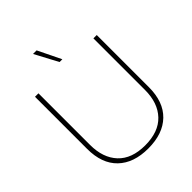

<svg xmlns="http://www.w3.org/2000/svg" viewBox="-251 -1031 1176 1176"><g transform="rotate(-45 337.0 -443.5)"><path d="M277 -898 350 -748H326L246 -898ZM604 -704V-253Q604 -125 533.5 -57Q463 11 336 11Q210 11 139.5 -57Q69 -125 69 -253V-704H99V-257Q99 -145 159.5 -80.5Q220 -16 336 -16Q453 -16 514 -80.5Q575 -145 575 -257V-704Z"/></g></svg>

Font: Prodigy Sans ExtraLight
Style: Regular
Weight: 200
Designer: Wei Huang
Foundry: Wei Huang
Version: Version 1.003; ttfautohint (v1.8.3)